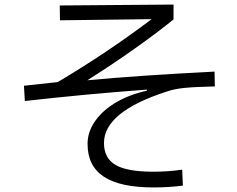

<svg xmlns="http://www.w3.org/2000/svg" viewBox="-20 -783 1040 842"><path d="M779 -39 782 31Q721 39 653 39Q507 39 435.5 -8Q364 -55 364 -152Q364 -206 398.5 -254Q433 -302 492.5 -336Q552 -370 624 -385V-390Q353 -370 89 -340L85 -407L233 -423Q449 -551 645 -699L243 -694L242 -759L741 -763V-698Q674 -643 572.5 -571Q471 -499 363 -431Q587 -452 921 -469L922 -404Q834 -402 789.5 -397.5Q745 -393 716 -383Q436 -294 436 -156Q436 -89 487 -59.5Q538 -30 652 -30Q718 -30 779 -39Z"/></svg>

Font: PlemolJP35 Console
Style: Regular
Weight: 400
Version: v2.0.3; ttfautohint (v1.8.4.7-5d5b-dirty) -l 6 -r 45 -G 200 